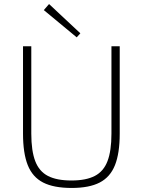

<svg xmlns="http://www.w3.org/2000/svg" viewBox="-20 -919 707 951"><path d="M573 -690V-257Q573 -160 549.5 -101Q526 -42 474 -15Q422 12 335 12Q246 12 193.5 -15Q141 -42 117.5 -101Q94 -160 94 -257V-690H135V-257Q135 -172 154.5 -121Q174 -70 217.5 -47.5Q261 -25 334 -25Q406 -25 449.5 -47.5Q493 -70 512.5 -121Q532 -172 532 -257V-690ZM223 -899 378 -754 360 -734 197 -869Z"/></svg>

Font: Exo 2 ExtraLight
Style: Regular
Weight: 250
Designer: Natanael Gama
Foundry: Natanael Gama
Version: Version 2.010